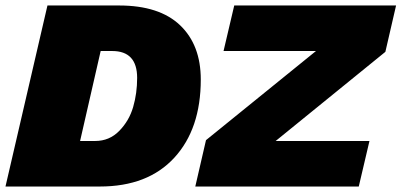

<svg xmlns="http://www.w3.org/2000/svg" viewBox="-28 -680 1464 700"><path d="M-8 0 145 -660H406Q553 -660 628.5 -588Q704 -516 704 -390Q704 -210 607.5 -105Q511 0 336 0ZM684 0 723 -169 1124 -494H787L826 -660H1416L1377 -491L977 -166H1319L1280 0ZM264 -166H319Q371 -166 407 -203Q443 -240 457.5 -290Q472 -340 472 -396Q472 -494 381 -494H339Z"/></svg>

Font: Elaine Sans Black
Style: Italic
Weight: 900
Italic angle: -13°
Designer: Wei Huang
Foundry: Wei Huang
Version: Version 2.001;December 24, 2019;FontCreator 12.0.0.2547 64-b